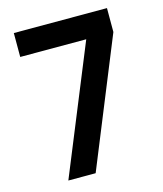

<svg xmlns="http://www.w3.org/2000/svg" viewBox="-109 -801 751 883"><g transform="rotate(-15 267.0 -360.0)"><path d="M236.7 0H106.7L354.3 -606.2H40V-720H483.5V-606.2Z"/></g></svg>

Font: Manrope Variable Light
Style: Regular
Weight: 200
Designer: Mikhail Sharanda
Foundry: Mikhail Sharanda
Version: Version 4.505